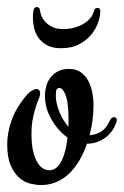

<svg xmlns="http://www.w3.org/2000/svg" viewBox="-37 -517 351 544"><path d="M103 -34.7Q114.7 -34.7 123.5 -42.5Q132.3 -50.3 138.4 -63Q144.5 -75.7 148.4 -92.5Q152.3 -109.4 154.3 -127.4Q140.1 -137.2 126.7 -152.8Q113.3 -168.5 102.5 -190.9Q96.2 -204.1 93.3 -218Q90.3 -231.9 90.3 -244.6Q90.3 -260.7 94.7 -274.9Q99.1 -289.1 107.7 -299.3Q116.2 -309.6 128.9 -315.7Q141.6 -321.8 158.2 -321.8Q179.2 -321.8 192.6 -311.8Q206.1 -301.8 213.9 -286.4Q221.7 -271 224.9 -252.9Q228 -234.9 228 -219.2Q228 -198.7 225.3 -177.2Q222.7 -155.8 216.8 -133.8Q234.9 -135.3 249 -143.8Q263.2 -152.3 272.9 -172.9Q278.8 -185.1 285.2 -185.1Q288.6 -185.1 291.3 -183.1Q293.9 -181.2 293.9 -176.8Q293.9 -173.3 292.5 -169.9Q282.7 -142.1 260 -126Q237.3 -109.9 209.5 -109.9Q201.2 -85.9 189.2 -64.7Q177.2 -43.5 161.1 -27.3Q145 -11.2 124.5 -2Q104 7.3 79.1 7.3Q65.9 7.3 49.3 3.4Q32.7 -0.5 18.1 -12.9Q3.4 -25.4 -6.6 -48.1Q-16.6 -70.8 -16.6 -108.4Q-16.6 -139.2 -5.1 -173.3Q6.3 -207.5 33.2 -241.2Q43.5 -253.9 52 -259.3Q60.5 -264.6 65.9 -264.6Q76.7 -264.6 76.7 -251.5Q76.7 -245.6 72.8 -236.8Q68.8 -228 64.5 -214.4Q60.1 -200.7 56.2 -181.9Q52.2 -163.1 52.2 -137.7Q52.2 -88.9 66.2 -61.8Q80.1 -34.7 103 -34.7ZM157.2 -178.2Q157.2 -228 147.9 -249.8Q138.7 -271.5 127.4 -267.1Q122.6 -265.1 121.8 -258.3Q121.1 -251.5 121.1 -245.1Q121.1 -234.4 124 -222.7Q127 -210.9 131.6 -199.2Q136.2 -187.5 142.8 -177Q149.4 -166.5 156.7 -157.7Q157.2 -163.1 157.2 -168Q157.2 -172.9 157.2 -178.2ZM247.1 -485.4Q247.1 -472.2 241.2 -454.1Q235.4 -436 222.2 -419.7Q209 -403.3 187.7 -391.8Q166.5 -380.4 136.2 -380.4Q111.8 -380.4 96.2 -388.9Q80.6 -397.5 71.8 -410.2Q63 -422.9 59.6 -438.2Q56.2 -453.6 56.2 -466.8Q56.2 -478.5 57.9 -487.8Q59.6 -497.1 67.4 -497.1Q70.3 -497.1 73 -494.9Q75.7 -492.7 76.2 -488.3Q76.7 -482.9 79.8 -473.9Q83 -464.8 90.6 -456.1Q98.1 -447.3 110.6 -440.9Q123 -434.6 142.1 -434.6Q158.7 -434.6 173.6 -438.7Q188.5 -442.9 200.2 -450Q211.9 -457 219.2 -466.1Q226.6 -475.1 229 -485.4Q231 -494.6 239.3 -494.6Q247.1 -494.6 247.1 -485.4Z"/></svg>

Font: Engagement
Style: Regular
Weight: 400
Designer: Astigmatic (AOETI)
Foundry: Astigmatic (AOETI)
Version: Version 1.000